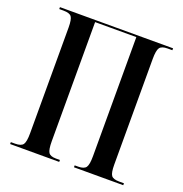

<svg xmlns="http://www.w3.org/2000/svg" viewBox="-128 -828 897 941"><g transform="rotate(20 320.0 -357.0)"><path d="M26 0H282V-10H261Q232 -10 222.5 -24.5Q213 -39 213 -83V-704H428V-83Q428 -39 418 -24.5Q408 -10 377 -10H359V0H616V-10H591Q560 -10 550 -23.5Q540 -37 540 -80V-631Q540 -675 550 -689.5Q560 -704 591 -704H616V-714H26V-704H48Q80 -704 90 -690.5Q100 -677 100 -634V-83Q100 -39 90 -24.5Q80 -10 48 -10H26Z"/></g></svg>

Font: Noto Serif Display Condensed Semi
Style: Regular
Weight: 600
Width: 3
Designer: Monotype Design Team
Foundry: Monotype Imaging Inc.
Version: Version 1.900